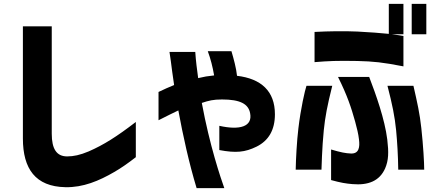

<svg xmlns="http://www.w3.org/2000/svg" viewBox="-20 -880 2281 998"><path d="M320 93C412 95 495 60 574 14C609 -6 646 -32 686 -63V-246C587 -170 519 -127 441 -93C396 -74 362 -67 329 -67C274 -67 249 -106 249 -185V-743H99V-160C99 -3 164 90 320 93Z M1002 98H1146C1127 45 1070 -123 1029 -345C1065 -357 1088 -363 1134 -363C1228 -363 1271 -340 1280 -292C1294 -222 1227 -202 1120 -226V-100C1206 -84 1253 -88 1314 -118C1376 -149 1409 -204 1409 -286C1409 -406 1338 -471 1212 -486C1208 -526 1195 -573 1183 -614H1060C1075 -573 1085 -534 1093 -488C1039 -481 1062 -485 1010 -474C1004 -518 998 -563 995 -610H861L868 -562C872 -532 877 -490 885 -438C859 -428 832 -415 804 -402V-255C846 -276 881 -294 907 -306C931 -176 962 -34 1002 98Z M2120 -702H2196V-860H2120ZM1517 2H1651C1651 2 1654 -116 1663 -203C1670 -272 1681 -330 1707 -434H1573C1565 -411 1543 -315 1531 -213C1523 -147 1518 -54 1517 2ZM1615 -557C1689 -563 1731 -565 1837 -563C1921 -561 1970 -556 2077 -535V-693C2067 -695 2046 -698 2016 -702H2077V-860H2001V-704C1959 -708 1902 -713 1838 -716C1769 -719 1690 -718 1615 -714ZM1701 56C1752 70 1777 74 1812 77C1894 84 1953 61 1982 -5C2000 -47 2001 -88 1993 -155C1980 -260 1934 -389 1899 -480H1737C1785 -384 1806 -320 1826 -248C1835 -215 1843 -183 1846 -155C1851 -115 1846 -81 1805 -82C1777 -83 1751 -88 1701 -103ZM1994 -434C2019 -338 2032 -274 2039 -203C2045 -139 2049 -73 2050 2H2185C2185 -34 2180 -123 2170 -214C2162 -289 2149 -347 2129 -434Z"/></svg>

Font: コーポレート・ロゴ ver3 Bold
Style: Regular
Weight: 700
Designer: [KANA_main] LOGOTYPE.JP [Source Han Sans] Ryoko NISHIZUKA 西塚涼子 (kana, bopomofo & ideographs); Paul D. Hunt (Latin, Greek
Version: Version 12.001;FEAKit 1.0